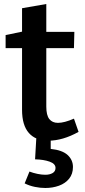

<svg xmlns="http://www.w3.org/2000/svg" viewBox="-20 -691 424 958"><path d="M221 11Q158 11 124 -27.5Q90 -66 90 -143V-451H8V-516L90 -533V-650L211 -671V-532H351L349 -451H211V-159Q211 -116 226 -97Q241 -78 269 -78Q301 -78 349 -99L372 -33Q293 11 221 11ZM206 247Q181 247 154 241.5Q127 236 103 224L127 165Q145 172 166.5 176.5Q188 181 206 181Q228 181 242.5 172.5Q257 164 257 147Q257 126 227.5 115.5Q198 105 155 104L161 0H233V52Q291 58 317.5 82.5Q344 107 344 142Q344 177 325 200.5Q306 224 274.5 235.5Q243 247 206 247Z"/></svg>

Font: Bitter SemiBold
Style: Regular
Weight: 600
Designer: Sol Matas, and Bitter project Authors
Foundry: Sol Matas
Version: Version 2.001